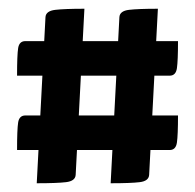

<svg xmlns="http://www.w3.org/2000/svg" viewBox="-20 -526 446 439"><path d="M233 -107 253 -487Q254 -501 275 -503.5Q296 -506 341 -506L321 -126Q320 -112 299.5 -109.5Q279 -107 233 -107ZM64 -107 84 -487Q85 -501 106.5 -503.5Q128 -506 173 -506L153 -126Q152 -112 131 -109.5Q110 -107 64 -107ZM19 -183Q19 -230 21.5 -246Q24 -262 38 -262H387Q387 -217 384.5 -200Q382 -183 368 -183ZM19 -353Q19 -400 21.5 -416Q24 -432 38 -432H387Q387 -387 384.5 -370Q382 -353 368 -353Z"/></svg>

Font: Yanone Kaffeesatz ExtraLight SemiBold
Style: Regular
Weight: 600
Version: Version 2.003